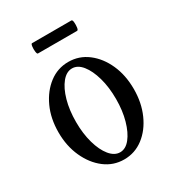

<svg xmlns="http://www.w3.org/2000/svg" viewBox="-143 -645 679 744"><g transform="rotate(-30 196.5 -273.5)"><path d="M197 11Q149 11 111 -18Q73 -47 50.5 -96.5Q28 -146 28 -207Q28 -269 50.5 -318Q73 -367 111 -396Q149 -425 197 -425Q245 -425 283 -396Q321 -367 343 -318Q365 -269 365 -207Q365 -146 343 -96.5Q321 -47 283 -18Q245 11 197 11ZM197 -21Q222 -21 242 -46Q262 -71 274 -113.5Q286 -156 286 -208Q286 -261 274 -303.5Q262 -346 242 -371Q222 -396 197 -396Q172 -396 151.5 -371Q131 -346 119 -303.5Q107 -261 107 -208Q107 -156 119 -113.5Q131 -71 151.5 -46Q172 -21 197 -21ZM112 -512Q108 -512 106.5 -523.5Q105 -535 106.5 -546.5Q108 -558 112 -558H288Q293 -558 294 -546.5Q295 -535 293.5 -523.5Q292 -512 287 -512Z"/></g></svg>

Font: Junicode Two Beta Condensed
Style: Regular
Weight: 400
Width: 3
Designer: Peter S. Baker
Foundry: Briery Creek Software
Version: Version 1.053; ttfautohint (v1.8.4)